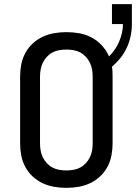

<svg xmlns="http://www.w3.org/2000/svg" viewBox="-20 -898 656 926"><path d="M300 8Q271 8 241.5 3Q212 -2 185.5 -14.5Q159 -27 137.5 -47Q116 -67 102 -93Q88 -119 82.5 -148Q77 -177 77 -206V-529Q77 -558 82.5 -587Q88 -616 102 -642Q116 -668 137.5 -688Q159 -708 185.5 -720.5Q212 -733 241.5 -738Q271 -743 300 -743Q332 -743 363 -737.5Q394 -732 422 -717Q450 -702 471.5 -678.5Q493 -655 506 -626Q521 -641 533.5 -659Q546 -677 554.5 -697Q563 -717 568 -738.5Q573 -760 573 -782H520V-878H616V-782Q616 -753 610 -724Q604 -695 591.5 -668Q579 -641 560.5 -618Q542 -595 520 -576Q522 -564 522.5 -552.5Q523 -541 523 -529V-206Q523 -177 517.5 -148Q512 -119 498 -93Q484 -67 462.5 -47Q441 -27 414.5 -14.5Q388 -2 358.5 3Q329 8 300 8ZM300 -76Q317 -76 334.5 -79Q352 -82 367 -90Q382 -98 394 -111Q406 -124 413.5 -139.5Q421 -155 424 -172Q427 -189 427 -206V-529Q427 -546 424 -563Q421 -580 413.5 -595.5Q406 -611 394 -624Q382 -637 367 -645Q352 -653 334.5 -656Q317 -659 300 -659Q283 -659 265.5 -656Q248 -653 233 -645Q218 -637 206 -624Q194 -611 186.5 -595.5Q179 -580 176 -563Q173 -546 173 -529V-206Q173 -189 176 -172Q179 -155 186.5 -139.5Q194 -124 206 -111Q218 -98 233 -90Q248 -82 265.5 -79Q283 -76 300 -76Z"/></svg>

Font: Iosevka SS04 Medium Extended
Style: Regular
Weight: 500
Width: 7
Monospace: yes
Designer: Belleve Invis
Foundry: Belleve Invis
Version: Version 19.0.0; ttfautohint (v1.8.4)